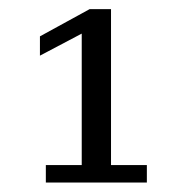

<svg xmlns="http://www.w3.org/2000/svg" viewBox="-20 -691 407 413"><path d="M78.6 -298.3V-335.9H155.8V-618.7L65.9 -571.3V-612.8L172.9 -671.4H218.8V-335.9H295.9V-298.3Z"/></svg>

Font: KhunPaOh
Style: Regular
Weight: 400
Designer: Khon Soe Zaw Thu
Version: Version 1.00 July 11, 2016, initial release